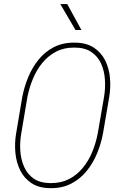

<svg xmlns="http://www.w3.org/2000/svg" viewBox="-20 -935 607 965"><path d="M528.8 -446.3 497.6 -264.2Q487.8 -211.9 467.5 -163.3Q447.3 -114.7 415.5 -75.4Q383.8 -36.1 338.6 -12.5Q293.5 11.2 234.9 10.7Q176.8 10.7 139.2 -13.9Q101.6 -38.6 81.8 -78.4Q62 -118.2 57.4 -166.7Q52.7 -215.3 61 -264.2L91.8 -446.8Q101.6 -498 121.6 -546.6Q141.6 -595.2 173.6 -635Q205.6 -674.8 250.5 -698Q295.4 -721.2 354.5 -720.7Q412.6 -720.7 450.2 -696.5Q487.8 -672.4 508.1 -632.3Q528.3 -592.3 532.7 -543.7Q537.1 -495.1 528.8 -446.3ZM471.2 -264.2 502.9 -447.8Q510.3 -491.2 507.3 -535.4Q504.4 -579.6 487.8 -616Q471.2 -652.3 438 -674.3Q404.8 -696.3 353.5 -695.8Q301.8 -696.3 261.7 -675.3Q221.7 -654.3 192.6 -618.7Q163.6 -583 145.3 -538.6Q127 -494.1 117.7 -447.3L86.9 -264.2Q79.1 -220.7 82 -176.8Q85 -132.8 101.6 -95.7Q118.2 -58.6 150.6 -36.6Q183.1 -14.6 235.4 -14.6Q287.6 -14.6 327.6 -35.4Q367.7 -56.2 397 -92.3Q426.3 -128.4 444.3 -173.1Q462.4 -217.8 471.2 -264.2ZM317.9 -914.6 389.2 -784.2H359.4L283.2 -914.6Z"/></svg>

Font: Roboto Condensed Thin
Style: Italic
Weight: 250
Italic angle: -12°
Designer: Christian Robertson
Foundry: Google
Version: Version 3.008; 2023